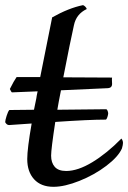

<svg xmlns="http://www.w3.org/2000/svg" viewBox="-20 -710 494 740"><path d="M454 -159Q454 -152 450 -138Q436 -106 390 -71Q344 -36 286.5 -13Q229 10 186 10Q138 10 111.5 -19Q85 -48 85 -97Q85 -137 102 -234L15 -228Q6 -228 0 -239Q0 -246 5.5 -263.5Q11 -281 16 -286L111 -287L120 -331Q121 -340 125 -358L26 -354Q25 -354 22 -359Q19 -364 18 -367Q34 -399 44 -413H135L181 -643Q245 -679 299 -690Q303 -690 308.5 -684.5Q314 -679 314 -675Q274 -656 265 -613Q251 -551 224 -412L412 -411Q411 -407 411.5 -399Q412 -391 412 -387Q412 -378 407 -374Q402 -370 392 -370L215 -362Q205 -312 201 -287L390 -289Q395 -286 397 -274Q397 -268 394 -259Q391 -250 388 -249Q323 -249 193 -240Q177 -135 177 -110Q177 -83 191 -67Q205 -51 235 -51Q280 -51 336 -85Q392 -119 448 -176Q454 -168 454 -159Z"/></svg>

Font: Charmonman
Style: Bold
Weight: 700
Designer: Ekaluck Peanpanawate
Foundry: Cadson Demak Co.,Ltd.
Version: Version 1.000; ttfautohint (v1.6)